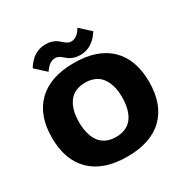

<svg xmlns="http://www.w3.org/2000/svg" viewBox="-200 -1086 1250 1275"><g transform="rotate(-30 425.0 -449.0)"><path d="M485 -729.5Q457.5 -729.5 435.8 -736.5Q414 -743.5 400.8 -753.2Q387.5 -763 376.5 -772.8Q365.5 -782.5 353 -789.5Q340.5 -796.5 326 -796.5Q311.5 -796.5 297.5 -790.5Q283.5 -784.5 274.2 -776Q265 -767.5 257.8 -759Q250.5 -750.5 247 -744.5L243.5 -738.5L164 -811Q167 -818.5 176.8 -831.8Q186.5 -845 204.5 -863.2Q222.5 -881.5 252.2 -894.5Q282 -907.5 315.5 -907.5Q343.5 -907.5 365.2 -900.2Q387 -893 400.2 -882.8Q413.5 -872.5 424.5 -862.2Q435.5 -852 448 -844.8Q460.5 -837.5 475 -837.5Q489.5 -837.5 503.2 -843.8Q517 -850 526 -858.5Q535 -867 541.8 -875.8Q548.5 -884.5 552 -891L555 -897L635 -823.5Q634.5 -823 627.5 -813Q620.5 -803 613.5 -794Q606.5 -785 592.8 -772.5Q579 -760 564.5 -751.2Q550 -742.5 529 -736Q508 -729.5 485 -729.5ZM43.5 -348Q43.5 -519.5 139.8 -612.8Q236 -706 416.5 -706Q597 -706 692.8 -612.8Q788.5 -519.5 788.5 -348Q788.5 -175.5 692.8 -82.2Q597 11 416.5 11Q236 11 139.8 -82.5Q43.5 -176 43.5 -348ZM582 -348Q582 -383 576.8 -412.8Q571.5 -442.5 559 -469.2Q546.5 -496 528 -514.8Q509.5 -533.5 481 -544.5Q452.5 -555.5 416.5 -555.5Q380.5 -555.5 352 -544.5Q323.5 -533.5 305 -514.8Q286.5 -496 274 -469.2Q261.5 -442.5 256.2 -412.8Q251 -383 251 -348Q251 -304 259.8 -267.5Q268.5 -231 287.2 -201.8Q306 -172.5 339 -156Q372 -139.5 416.5 -139.5Q461 -139.5 494 -156Q527 -172.5 545.8 -201.8Q564.5 -231 573.2 -267.5Q582 -304 582 -348Z"/></g></svg>

Font: League Mono Wide ExtraBold
Style: Regular
Weight: 800
Width: 8
Designer: Tyler Finck
Foundry: The League of Moveable Type / Tyler Finck
Version: Version 2.210